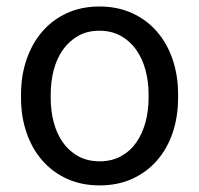

<svg xmlns="http://www.w3.org/2000/svg" viewBox="-20 -558 610 588"><path d="M44.4 -269Q44.4 -326.7 61.3 -375.7Q78.1 -424.8 109.1 -460.9Q140.1 -497.1 184.6 -517.6Q229 -538.1 284.2 -538.1Q340.3 -538.1 385 -517.6Q429.7 -497.1 460.9 -460.9Q492.2 -424.8 508.8 -375.7Q525.4 -326.7 525.4 -269V-258.3Q525.4 -200.7 508.8 -151.6Q492.2 -102.5 460.9 -66.7Q429.7 -30.8 385.3 -10.5Q340.8 9.8 285.2 9.8Q229.5 9.8 185.1 -10.5Q140.6 -30.8 109.4 -66.7Q78.1 -102.5 61.3 -151.6Q44.4 -200.7 44.4 -258.3ZM135.3 -258.3Q135.3 -218.8 144.5 -183.6Q153.8 -148.4 172.6 -121.8Q191.4 -95.2 219.5 -79.6Q247.6 -64 285.2 -64Q322.3 -64 350.6 -79.6Q378.9 -95.2 397.5 -121.8Q416 -148.4 425.5 -183.6Q435.1 -218.8 435.1 -258.3V-269Q435.1 -308.1 425.5 -343.5Q416 -378.9 397.2 -405.5Q378.4 -432.1 350.1 -448Q321.8 -463.9 284.2 -463.9Q247.1 -463.9 219.2 -448Q191.4 -432.1 172.6 -405.5Q153.8 -378.9 144.5 -343.5Q135.3 -308.1 135.3 -269Z"/></svg>

Font: Nahid FD
Style: FD
Weight: 400
Foundry: DejaVu fonts team - Redesigned by Saber Rastikerdar
Version: Version 0.3.0